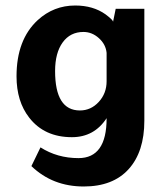

<svg xmlns="http://www.w3.org/2000/svg" viewBox="-20 -486 609 697"><path d="M367 -57Q322 12 241 12Q141 12 86 -59Q40 -118 40 -209Q40 -342 117 -413Q175 -466 253 -466Q318 -466 363 -434Q394 -411 390 -405L400 -454H504V-48Q504 65 447 128Q390 191 284 191Q171 191 94 117L127 49Q188 88 265 88Q367 88 367 -56ZM367 -196V-294Q364 -325 339 -347.5Q314 -370 283 -370Q235 -370 207.5 -332Q180 -294 180 -228Q180 -85 270 -85Q310 -85 338.5 -116Q367 -147 367 -191Q367 -193 367 -196Z"/></svg>

Font: Tajawal ExtraBold
Style: Regular
Weight: 800
Designer: Boutros Fonts
Foundry: Created by Boutros International 2017
Version: Version 1.700